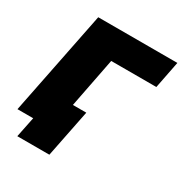

<svg xmlns="http://www.w3.org/2000/svg" viewBox="-191 -841 1062 1120"><g transform="rotate(30 340.0 -281.5)"><path d="M644 -517H340L239 0H7L147 -700H680ZM365 -183 301 137H85L113 0H7L45 -183Z"/></g></svg>

Font: Montserrat Alternates Black
Style: Italic
Weight: 900
Italic angle: -11.3°
Designer: Julieta Ulanovsky
Foundry: Julieta Ulanovsky
Version: Version 7.200